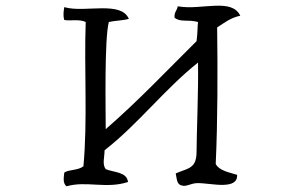

<svg xmlns="http://www.w3.org/2000/svg" viewBox="-20 -686 1040 672"><path d="M821 -631C806 -662 774 -667 735 -666C694 -665 646 -656 602 -664C600 -649 589 -644 591 -624C612 -607 636 -619 673 -609C671 -592 672 -572 668 -542C563 -438 462 -331 350 -234C350 -302 345 -550 361 -609C383 -614 410 -614 431 -620C417 -652 380 -657 337 -657C293 -657 243 -650 205 -661C203 -649 200 -632 205 -616C225 -612 258 -620 280 -609C274 -447 287 -266 272 -104C253 -89 220 -93 205 -82C204 -69 198 -45 213 -34C282 -54 352 -24 428 -49C424 -85 379 -82 350 -94C337 -111 346 -136 346 -160C465 -253 555 -373 673 -467C675 -372 668 -215 668 -156C668 -120 658 -107 642 -98C629 -91 613 -87 595 -79C599 -62 598 -40 616 -37C629 -31 648 -44 668 -45C694 -46 732 -38 762 -39C790 -40 811 -47 810 -74C782 -83 748 -88 735 -112C742 -262 742 -442 740 -590C765 -606 787 -624 821 -631Z"/></svg>

Font: Yuji Syuku Std R
Style: Regular
Weight: 400
Designer: Kataoka Yuji
Foundry: Kinuta Font Factory
Version: Version 3.000;hotconv 1.0.111;makeotfexe 2.5.65597